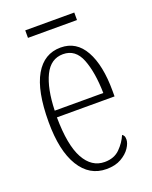

<svg xmlns="http://www.w3.org/2000/svg" viewBox="-129 -735 648 817"><g transform="rotate(-20 195.0 -326.5)"><path d="M211 10Q134 10 90.5 -61Q47 -132 47 -262Q47 -403 87.5 -473Q128 -543 203 -543Q274 -543 311 -476.5Q348 -410 348 -294V-269H87Q88 -143 121.5 -82Q155 -21 214 -21Q257 -21 283 -47Q309 -73 322 -104Q326 -102 329.5 -96.5Q333 -91 333 -80Q333 -63 319 -42Q305 -21 278 -5.5Q251 10 211 10ZM308 -299Q306 -394 282.5 -453.5Q259 -513 203 -513Q147 -513 119 -455.5Q91 -398 88 -299ZM87 -629V-663H309V-629Z"/></g></svg>

Font: Noto Serif Bengali ExtraCondensed ExtraLight
Style: Regular
Weight: 200
Width: 2
Designer: Juan Bruce, Universal Thirst, Indian Type Foundry and the Monotype Design Team.
Foundry: Monotype Imaging Inc.
Version: Version 2.003; ttfautohint (v1.8.4.7-5d5b)